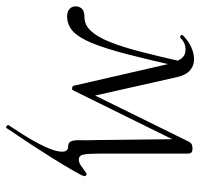

<svg xmlns="http://www.w3.org/2000/svg" viewBox="-38 -400 635 608"><g transform="rotate(90 279.0 -95.5)"><path d="M26 9Q10 9 1.5 0Q-7 -9 -5 -23Q-2 -37 7 -41.5Q16 -46 29 -46Q53 -46 72 -66Q91 -86 107 -125.5Q123 -165 138.5 -225Q154 -285 172 -365L189 -361Q165 -254 146.5 -182.5Q128 -111 110.5 -69Q93 -27 73 -9Q53 9 26 9ZM418 -89 415 -353 442 -378 260 -9Q258 -6 252.5 -7Q247 -8 246 -12L179 -304Q172 -335 161.5 -350.5Q151 -366 132 -366Q123 -366 114 -363Q105 -360 96 -351Q92 -347 87.5 -350.5Q83 -354 87 -358Q105 -376 124.5 -384.5Q144 -393 163 -393Q183 -393 198 -379.5Q213 -366 219 -338L281 -62L257 -39L418 -366Q424 -380 429 -384Q434 -388 446 -388Q454 -388 457.5 -384.5Q461 -381 461 -372V-89Q461 -58 464 -43Q467 -28 480 -28Q489 -28 498.5 -34.5Q508 -41 516 -47Q524 -53 526 -53Q529 -53 531 -50Q533 -47 532 -44Q531 -39 517 -14Q503 11 470.5 63Q438 115 380 201Q379 204 374 200.5Q369 197 371 194Q410 136 429 99.5Q448 63 452.5 42.5Q457 22 453 14Q449 6 441 6Q427 6 422.5 -2.5Q418 -11 418.5 -31.5Q419 -52 418 -89Z"/></g></svg>

Font: Cormorant Infant Light
Style: Italic
Weight: 300
Italic angle: -10°
Designer: Christian Thalmann (Catharsis Fonts)
Foundry: Catharsis Fonts
Version: Version 4.001